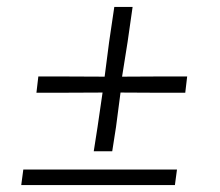

<svg xmlns="http://www.w3.org/2000/svg" viewBox="-20 -536 638 556"><path d="M251.5 -98 262.5 -168.5 277 -268 167 -267.5H85.5L91 -314.5H173.5L283 -314L296 -414.5L311 -516H364L349.5 -414.5L333.5 -314L430.5 -314.5H522L516.5 -267.5H424L329 -268L316 -168.5L305 -98ZM41.5 0 47.5 -45H492.5L486.5 0Z"/></svg>

Font: Merriweather 120pt Medium
Style: Italic
Weight: 500
Italic angle: -7.8°
Version: Version 2.101